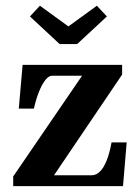

<svg xmlns="http://www.w3.org/2000/svg" viewBox="-20 -634 476 654"><path d="M25 -33 259.5 -376H157Q146 -376 134.5 -361.5Q123 -347 112.8 -321.5Q102.5 -296 95.5 -264H44L57 -413H396V-380L164 -37H292.5Q307 -37 319.8 -49Q332.5 -61 342.8 -86Q353 -111 360 -149H411.5L399 0H25ZM183 -484 82 -578 116 -614.5 213 -544 310 -614.5 344 -578 243 -484Z"/></svg>

Font: Didactic
Style: Regular
Weight: 400
Designer: Tyler Finck
Foundry: Etcetera Type Co
Version: Version 3.007;FEAKit 1.0